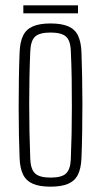

<svg xmlns="http://www.w3.org/2000/svg" viewBox="-20 -694 379 720"><path d="M169.5 6Q128 6 103 -5Q78 -16 66.5 -39.5Q55 -63 53.5 -101Q52 -138 51 -186.2Q50 -234.5 50 -288.2Q50 -342 50.8 -395.8Q51.5 -449.5 53.5 -498Q55 -536.5 66.5 -560.2Q78 -584 103 -595Q128 -606 169.5 -606Q211.5 -606 236.5 -595Q261.5 -584 272.8 -560.2Q284 -536.5 285.5 -498Q287 -455.5 288 -406.5Q289 -357.5 289 -305.8Q289 -254 288.2 -202Q287.5 -150 285.5 -101Q284 -63 272.5 -39.5Q261 -16 236 -5Q211 6 169.5 6ZM169.5 -28Q212.5 -28 228.2 -44Q244 -60 245.5 -96Q247.5 -142 248.5 -192Q249.5 -242 249.5 -294.5Q249.5 -347 248.8 -399.8Q248 -452.5 245.5 -504Q244 -542.5 227 -557.2Q210 -572 169.5 -572Q128.5 -572 111.8 -556.8Q95 -541.5 93.5 -501Q91.5 -456 90.5 -406.2Q89.5 -356.5 89.5 -304.8Q89.5 -253 90.5 -200.8Q91.5 -148.5 93.5 -98Q95 -59 111.8 -43.5Q128.5 -28 169.5 -28ZM67.5 -674H272.5V-644H67.5Z"/></svg>

Font: Big Shoulders Text Thin Thin
Style: Regular
Weight: 250
Version: Version 2.002